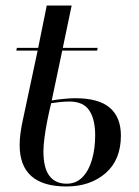

<svg xmlns="http://www.w3.org/2000/svg" viewBox="-20 -664 501 694"><path d="M220 10Q51 10 51 -140Q51 -180 64 -237L116 -481H39L41 -491H118L149 -644H239L207 -491H333L331 -481H205L167 -301Q192 -305 214.5 -307Q237 -309 252 -309Q337 -309 377 -274.5Q417 -240 417 -174Q417 -86 361.5 -38Q306 10 220 10ZM221 0Q255 0 278 -23.5Q301 -47 312.5 -87Q324 -127 324 -175Q324 -233 302.5 -265Q281 -297 231 -297Q214 -297 196 -295Q178 -293 165 -291Q158 -263 151.5 -230.5Q145 -198 141 -168Q137 -138 137 -117Q137 -57 158.5 -28.5Q180 0 221 0Z"/></svg>

Font: Noto Serif Display Condensed
Style: Italic
Weight: 400
Width: 3
Italic angle: -12°
Designer: Monotype Design Team
Foundry: Monotype Imaging Inc.
Version: Version 2.009